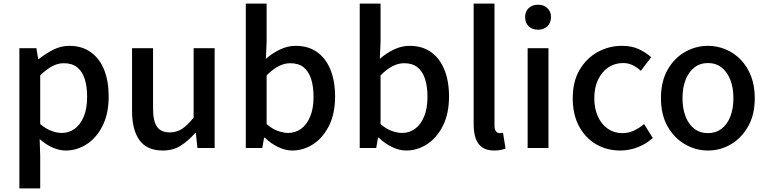

<svg xmlns="http://www.w3.org/2000/svg" viewBox="-20 -817 4236 1060"><path d="M87 223V-551H181L191 -490H193Q230 -520 273 -542Q316 -564 363 -564Q432 -564 481 -529Q530 -494 555 -431.5Q580 -369 580 -284Q580 -190 546.5 -123Q513 -56 459 -21Q405 14 343 14Q307 14 270 -2.5Q233 -19 199 -49L202 45V223ZM321 -83Q361 -83 392.5 -106Q424 -129 442.5 -173.5Q461 -218 461 -282Q461 -340 447.5 -381.5Q434 -423 406 -445.5Q378 -468 332 -468Q300 -468 268.5 -451.5Q237 -435 202 -401V-132Q234 -105 265 -94Q296 -83 321 -83Z M879 14Q791 14 750 -43Q709 -100 709 -204V-551H825V-218Q825 -148 847 -117Q869 -86 917 -86Q955 -86 985 -105.5Q1015 -125 1049 -168V-551H1165V0H1070L1061 -83H1058Q1020 -40 978 -13Q936 14 879 14Z M1593 14Q1556 14 1516 -5Q1476 -24 1442 -57H1438L1428 0H1337V-797H1452V-586L1448 -492Q1484 -524 1526.5 -544Q1569 -564 1612 -564Q1682 -564 1730.5 -529.5Q1779 -495 1804.5 -432Q1830 -369 1830 -284Q1830 -190 1796.5 -123Q1763 -56 1709 -21Q1655 14 1593 14ZM1571 -83Q1611 -83 1642.5 -106Q1674 -129 1692.5 -173.5Q1711 -218 1711 -282Q1711 -340 1697.5 -381.5Q1684 -423 1656 -445.5Q1628 -468 1582 -468Q1550 -468 1518 -451.5Q1486 -435 1452 -401V-132Q1483 -105 1514.5 -94Q1546 -83 1571 -83Z M2222 14Q2185 14 2145 -5Q2105 -24 2071 -57H2067L2057 0H1966V-797H2081V-586L2077 -492Q2113 -524 2155.5 -544Q2198 -564 2241 -564Q2311 -564 2359.5 -529.5Q2408 -495 2433.5 -432Q2459 -369 2459 -284Q2459 -190 2425.5 -123Q2392 -56 2338 -21Q2284 14 2222 14ZM2200 -83Q2240 -83 2271.5 -106Q2303 -129 2321.5 -173.5Q2340 -218 2340 -282Q2340 -340 2326.5 -381.5Q2313 -423 2285 -445.5Q2257 -468 2211 -468Q2179 -468 2147 -451.5Q2115 -435 2081 -401V-132Q2112 -105 2143.5 -94Q2175 -83 2200 -83Z M2709 14Q2667 14 2642 -3.5Q2617 -21 2606 -53.5Q2595 -86 2595 -130V-797H2710V-124Q2710 -101 2718.5 -91.5Q2727 -82 2737 -82Q2741 -82 2745 -82.5Q2749 -83 2757 -84L2771 3Q2761 7 2746 10.5Q2731 14 2709 14Z M2893 0V-551H3008V0ZM2951 -653Q2918 -653 2898.5 -672Q2879 -691 2879 -723Q2879 -753 2898.5 -772Q2918 -791 2951 -791Q2982 -791 3002 -772Q3022 -753 3022 -723Q3022 -691 3002 -672Q2982 -653 2951 -653Z M3405 14Q3330 14 3271 -20.5Q3212 -55 3177 -119.5Q3142 -184 3142 -275Q3142 -367 3180 -431.5Q3218 -496 3280 -530Q3342 -564 3414 -564Q3467 -564 3506 -546Q3545 -528 3575 -501L3518 -426Q3496 -446 3472 -457.5Q3448 -469 3420 -469Q3374 -469 3338 -444.5Q3302 -420 3281.5 -376.5Q3261 -333 3261 -275Q3261 -217 3281 -173.5Q3301 -130 3336 -106Q3371 -82 3416 -82Q3451 -82 3481 -96.5Q3511 -111 3536 -132L3584 -55Q3546 -21 3499 -3.5Q3452 14 3405 14Z M3889 14Q3821 14 3761.5 -20.5Q3702 -55 3665.5 -119.5Q3629 -184 3629 -275Q3629 -367 3665.5 -431.5Q3702 -496 3761.5 -530Q3821 -564 3889 -564Q3939 -564 3986 -544.5Q4033 -525 4069 -488Q4105 -451 4126 -397.5Q4147 -344 4147 -275Q4147 -184 4110.5 -119.5Q4074 -55 4015.5 -20.5Q3957 14 3889 14ZM3889 -82Q3932 -82 3963.5 -106Q3995 -130 4012 -173.5Q4029 -217 4029 -275Q4029 -333 4012 -376.5Q3995 -420 3963.5 -444.5Q3932 -469 3889 -469Q3845 -469 3813.5 -444.5Q3782 -420 3765 -376.5Q3748 -333 3748 -275Q3748 -217 3765 -173.5Q3782 -130 3813.5 -106Q3845 -82 3889 -82Z"/></svg>

Font: Noto Sans HK Thin Medium
Style: Regular
Weight: 500
Version: Version 2.004-H2;hotconv 1.0.118;makeotfexe 2.5.65603